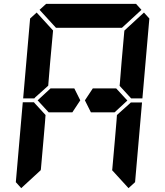

<svg xmlns="http://www.w3.org/2000/svg" viewBox="-20 -1020 856 995"><path d="M162 -515 158 -510H100L136 -924L170 -955L255 -862L240 -698L231 -590L230 -576ZM582 -562 640 -499 574 -438H546H510H451L420 -500L461 -562H520H557ZM192 -144 191 -138 90 -45 62 -76 98 -490H156L160 -485L216 -424L213 -384L206 -302ZM654 -485 658 -489H716L680 -76L646 -45L561 -138L562 -144L576 -302L584 -396L586 -424ZM726 -955 754 -924 718 -510H660L656 -514L600 -575L601 -586L610 -698L624 -856L625 -862ZM185 -969 219 -1000H390H514H685L713 -969L612 -876H587H503H379H295H276H270ZM365 -562 396 -500 355 -438H296H259H232L175 -500L242 -562H269H306Z"/></svg>

Font: DSEG14 Classic
Style: Bold Italic
Weight: 700
Italic angle: -5°
Designer: Keshikan(Twitter:@keshinomi_88pro)
Version: Version 0.46